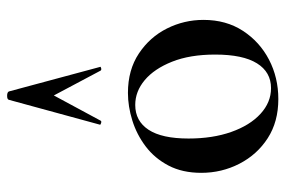

<svg xmlns="http://www.w3.org/2000/svg" viewBox="-148 -622 783 526"><g transform="rotate(-90 243.0 -358.5)"><path d="M235 13Q173 13 128 -16Q83 -45 58 -93.5Q33 -142 33 -198Q33 -250 53 -288Q73 -326 105.5 -350.5Q138 -375 176.5 -387Q215 -399 252 -399Q315 -399 360 -369Q405 -339 428.5 -292Q452 -245 452 -192Q452 -130 422 -84Q392 -38 343 -12.5Q294 13 235 13ZM265 -7Q309 -7 333 -45.5Q357 -84 357 -160Q357 -229 337.5 -278Q318 -327 287 -353Q256 -379 219 -379Q175 -379 151 -342.5Q127 -306 127 -233Q127 -167 145 -116Q163 -65 194.5 -36Q226 -7 265 -7ZM323 -476Q325 -474 320 -472.5Q315 -471 313 -474L245 -602L176 -474Q175 -471 169.5 -472.5Q164 -474 165 -476L233 -725Q234 -730 244 -730Q254 -730 256 -725Z"/></g></svg>

Font: Cormorant SemiBold
Style: Regular
Weight: 600
Designer: Christian Thalmann (Catharsis Fonts)
Foundry: Catharsis Fonts
Version: Version 4.000